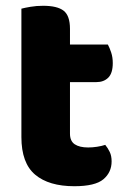

<svg xmlns="http://www.w3.org/2000/svg" viewBox="-20 -629 437 664"><path d="M237 15Q149 15 101.5 -25Q54 -65 54 -155V-599Q65 -602 85.5 -605.5Q106 -609 129 -609Q178 -609 200 -592Q222 -575 222 -529V-475H353Q359 -464 364.5 -447.5Q370 -431 370 -411Q370 -376 354.5 -360.5Q339 -345 313 -345H222V-167Q222 -141 238.5 -130Q255 -119 285 -119Q300 -119 316 -121.5Q332 -124 344 -128Q353 -117 359.5 -103.5Q366 -90 366 -71Q366 -33 337.5 -9Q309 15 237 15Z"/></svg>

Font: Baloo Da 2 ExtraBold
Style: Regular
Weight: 800
Designer: Noopur Datye, Sulekha Rajkumar and Ek Type
Foundry: Ek Type
Version: Version 1.640;hotconv 1.0.111;makeotfexe 2.5.65597; ttfautoh